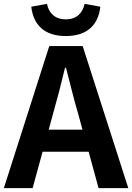

<svg xmlns="http://www.w3.org/2000/svg" viewBox="-24 -981 689 1001"><path d="M319 -793C430 -793 489 -851 499 -946L417 -961C407 -912 374 -880 319 -880C264 -880 230 -912 221 -961L139 -946C150 -851 208 -793 319 -793ZM-4 0H146L198 -190H438L490 0H645L407 -741H233ZM252 -386C274 -463 296 -547 315 -628H320C341 -548 361 -463 384 -386L406 -305H230Z"/></svg>

Font: Noto Sans JP
Style: Bold
Weight: 700
Designer: Ryoko NISHIZUKA  (kana, bopomofo & ideographs); Paul D. Hunt (Latin, Greek & Cyrillic); Sandoll Communications , Soo-you
Foundry: Adobe
Version: Version 2.002;hotconv 1.0.116;makeotfexe 2.5.65601